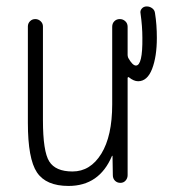

<svg xmlns="http://www.w3.org/2000/svg" viewBox="-20 -580 540 609"><path d="M197.3 9.8Q126 9.8 97.2 -33.2Q68.4 -76.2 68.4 -190.4V-496.1Q68.4 -505.9 75.2 -512.7Q82 -519.5 91.8 -519.5Q101.6 -519.5 108.9 -512.7Q116.2 -505.9 116.2 -496.1V-199.2Q116.2 -99.6 136.2 -67.9Q156.2 -36.1 210 -36.1Q266.6 -36.1 301.3 -92.3Q335.9 -148.4 335.9 -249V-495.1Q335.9 -505.9 342.8 -512.7Q349.6 -519.5 359.9 -519.5Q370.1 -519.5 377.4 -512.7Q384.8 -505.9 384.8 -495.1V-405.3Q384.8 -402.3 386.7 -396.5Q400.4 -372.1 411.1 -372.1Q432.6 -372.1 431.6 -460Q431.6 -496.1 425.8 -537.1Q423.8 -545.9 429.7 -552.7Q435.5 -559.6 445.3 -559.6Q455.1 -559.6 462.9 -553.7Q470.7 -547.9 471.7 -538.1Q477.5 -502 477.5 -460Q477.5 -400.4 462.4 -361.3Q447.3 -322.3 418 -322.3Q404.3 -322.3 388.7 -335Q387.7 -335.9 386.2 -335Q384.8 -334 384.8 -333V-24.4Q384.8 -14.6 378.4 -7.3Q372.1 0 361.8 0Q351.6 0 344.7 -6.8Q337.9 -13.7 337.9 -24.4L336.9 -85Q336.9 -85.9 335.9 -85.9Q335 -85.9 335 -85Q294.9 9.8 197.3 9.8Z"/></svg>

Font: Rounded-L Mgen+ 1m light
Style: Regular
Weight: 200
Designer: [Source Han Sans]
Ryoko NISHIZUKA  (kana & ideographs); Paul D. Hunt (Latin, Greek & Cyrillic); Wenlong ZHANG  (bopomofo
Version: Version 1.059.20150602